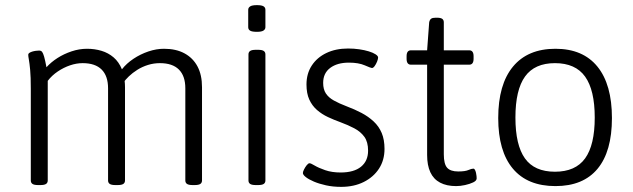

<svg xmlns="http://www.w3.org/2000/svg" viewBox="-20 -719 2467 748"><path d="M129 2Q113 2 106.5 -2.5Q100 -7 100 -16V-373Q100 -420 97.5 -446.5Q95 -473 92.5 -486.5Q90 -500 90 -506Q90 -510 94.5 -513Q99 -516 105.5 -518Q112 -520 119.5 -521Q127 -522 132 -522Q140 -522 144 -517Q148 -512 152 -498Q156 -484 161 -457Q179 -477 204 -493Q229 -509 259 -519Q289 -529 319 -529Q349 -529 375.5 -521Q402 -513 422.5 -495.5Q443 -478 455 -449Q473 -472 500 -490Q527 -508 558 -518.5Q589 -529 619 -529Q666 -529 699 -511Q732 -493 749.5 -460Q767 -427 767 -379V-16Q767 -7 760.5 -2.5Q754 2 738 2H731Q715 2 708.5 -2.5Q702 -7 702 -16V-375Q702 -423 677 -448Q652 -473 603 -473Q579 -473 556.5 -466Q534 -459 515 -447Q496 -435 482 -421.5Q468 -408 460 -396L459 -426Q464 -417 465.5 -404.5Q467 -392 467 -379V-16Q467 -7 460.5 -2.5Q454 2 438 2H430Q414 2 407.5 -2.5Q401 -7 401 -16V-375Q401 -423 376 -448Q351 -473 302 -473Q278 -473 253 -464.5Q228 -456 205 -440.5Q182 -425 166 -404V-16Q166 -7 159.5 -2.5Q153 2 137 2Z M977 2Q961 2 954.5 -2.5Q948 -7 948 -16V-507Q948 -516 954.5 -520.5Q961 -525 977 -525H985Q1001 -525 1007.5 -520.5Q1014 -516 1014 -507V-16Q1014 -7 1007.5 -2.5Q1001 2 985 2ZM981 -595Q962 -595 954.5 -599.5Q947 -604 947 -613V-681Q947 -689 954.5 -694Q962 -699 981 -699Q999 -699 1006.5 -694.5Q1014 -690 1014 -681V-613Q1014 -605 1006.5 -600Q999 -595 981 -595Z M1309 9Q1277 9 1250 3Q1223 -3 1203 -11.5Q1183 -20 1171.5 -29Q1160 -38 1160 -45Q1160 -50 1164.5 -59Q1169 -68 1175 -75.5Q1181 -83 1186 -83Q1191 -83 1206 -74Q1221 -65 1247 -56Q1273 -47 1307 -47Q1359 -47 1386.5 -69.5Q1414 -92 1414 -132Q1414 -166 1399.5 -186Q1385 -206 1360.5 -219Q1336 -232 1306 -243Q1281 -252 1257.5 -263Q1234 -274 1215 -290.5Q1196 -307 1185 -331Q1174 -355 1174 -390Q1174 -432 1194.5 -463.5Q1215 -495 1251.5 -512.5Q1288 -530 1336 -530Q1359 -530 1379.5 -527Q1400 -524 1416.5 -519Q1433 -514 1443 -507.5Q1453 -501 1453 -495Q1453 -489 1449 -479Q1445 -469 1439.5 -461.5Q1434 -454 1429 -454Q1425 -454 1401 -464.5Q1377 -475 1339 -475Q1294 -475 1266.5 -454.5Q1239 -434 1239 -396Q1239 -371 1249.5 -355Q1260 -339 1280.5 -327.5Q1301 -316 1330 -305Q1362 -293 1388.5 -279Q1415 -265 1435.5 -246Q1456 -227 1467 -201Q1478 -175 1478 -139Q1478 -95 1456.5 -62Q1435 -29 1397 -10Q1359 9 1309 9Z M1757 6Q1720 6 1694.5 -7.5Q1669 -21 1656.5 -48Q1644 -75 1644 -115V-467H1581Q1564 -467 1564 -490V-500Q1564 -523 1581 -523H1644L1652 -632Q1654 -642 1659.5 -646Q1665 -650 1677 -650H1682Q1697 -650 1703 -645.5Q1709 -641 1709 -632V-523H1808Q1825 -523 1825 -500V-490Q1825 -467 1808 -467H1709V-118Q1709 -80 1722 -65.5Q1735 -51 1765 -51Q1792 -51 1804.5 -56.5Q1817 -62 1824 -62Q1828 -62 1830.5 -57Q1833 -52 1834.5 -45.5Q1836 -39 1836.5 -33Q1837 -27 1837 -24Q1837 -15 1823.5 -8.5Q1810 -2 1791.5 2Q1773 6 1757 6Z M2144 6Q2035 6 1978 -62Q1921 -130 1921 -259Q1921 -390 1978.5 -459.5Q2036 -529 2144 -529Q2251 -529 2307.5 -459.5Q2364 -390 2364 -259Q2364 -129 2308 -61.5Q2252 6 2144 6ZM2142 -50Q2222 -50 2259.5 -102Q2297 -154 2297 -261Q2297 -368 2259.5 -420.5Q2222 -473 2142 -473Q2063 -473 2025.5 -421Q1988 -369 1988 -261Q1988 -154 2025 -102Q2062 -50 2142 -50Z"/></svg>

Font: Asap Light
Style: Regular
Weight: 300
Designer: Pablo Cosgaya
Foundry: Omnibus-Type
Version: Version 3.001